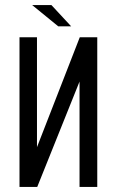

<svg xmlns="http://www.w3.org/2000/svg" viewBox="-20 -738 461 758"><path d="M57 0V-591H126V-157L295 -591H364V0H294V-416L127 0ZM210 -634 107 -718H183L261 -634Z"/></svg>

Font: Alumni Sans Medium
Style: Regular
Weight: 500
Designer: Robert E. Leuschke
Foundry: Robert E. Leuschke
Version: Version 1.018